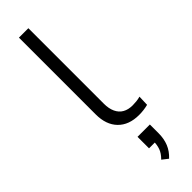

<svg xmlns="http://www.w3.org/2000/svg" viewBox="-327 -706 980 980"><g transform="rotate(-45 163.5 -215.5)"><path d="M251 8Q178 8 137 -34Q96 -76 96 -151V-705H164V-159Q164 -125 175.5 -100Q187 -75 209 -62.5Q231 -50 262 -50Q276 -50 290 -51.5Q304 -53 318 -57L316 0Q300 4 284 6Q268 8 251 8ZM201 274 169 249Q192 226 200 203.5Q208 181 208 154L224 164H166V81H255V144Q255 184 242 216Q229 248 201 274Z"/></g></svg>

Font: Nunito Sans 10pt SemiExpanded Light
Style: Regular
Weight: 300
Width: 6
Designer: Vernon Adams
Foundry: Vernon Adams
Version: Version 3.101;gftools[0.9.27]